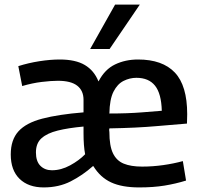

<svg xmlns="http://www.w3.org/2000/svg" viewBox="-20 -809 869 839"><path d="M171 10Q104 10 65.5 -27.5Q27 -65 27 -134Q27 -198 60.5 -235Q94 -272 164.5 -290.5Q235 -309 345 -318V-373Q345 -413 317.5 -434.5Q290 -456 233 -456Q204 -456 162.5 -451Q121 -446 77 -433L60 -520Q104 -534 152 -541.5Q200 -549 241 -549Q310 -549 350.5 -525Q391 -501 410 -454H411Q438 -506 483 -527.5Q528 -549 583 -549Q690 -549 744 -492Q798 -435 798 -310Q798 -299 797.5 -288.5Q797 -278 797 -269Q755 -266 666 -258Q577 -250 458 -248Q456 -242 458 -232Q458 -172 473.5 -139.5Q489 -107 520.5 -94Q552 -81 601 -81Q647 -81 693 -87.5Q739 -94 779 -105L793 -20Q748 -6 699 2Q650 10 588 10Q513 10 465.5 -12Q418 -34 388 -83H386Q341 -43 289 -16.5Q237 10 171 10ZM458 -313Q538 -313 600 -318Q662 -323 687 -325Q685 -400 657.5 -434.5Q630 -469 576 -469Q547 -469 520 -455.5Q493 -442 476 -408.5Q459 -375 458 -313ZM207 -65Q247 -65 286.5 -86.5Q326 -108 352 -135Q345 -171 345 -227V-256Q279 -250 232.5 -238.5Q186 -227 161.5 -205Q137 -183 137 -143Q137 -104 156.5 -84.5Q176 -65 207 -65ZM374 -595 483 -789H591L459 -595Z"/></svg>

Font: Georama Medium
Style: Regular
Weight: 500
Designer: Jean-Baptiste Levee
Foundry: Production Type
Version: Version 1.000